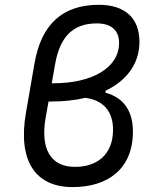

<svg xmlns="http://www.w3.org/2000/svg" viewBox="-20 -762 626 792"><path d="M279.3 9.8C425.3 9.8 528.3 -65.4 528.3 -219.7C528.3 -296.4 496.1 -357.9 415.5 -379.4V-387.7C503.4 -429.7 555.2 -500 555.2 -589.4C555.2 -687 496.1 -742.2 387.7 -742.2C237.3 -742.2 149.9 -661.1 122.1 -499.5L86.9 -295.9C53.2 -101.6 123.5 9.8 279.3 9.8ZM332 -358.4C405.8 -349.1 446.3 -302.7 446.3 -227.1C446.3 -123 378.9 -73.2 288.6 -73.7C189 -73.7 145.5 -147.9 168.5 -277.8L180.2 -343.3H191.9C243.2 -343.3 290 -348.6 332 -358.4ZM193.4 -418.5 207.5 -498C227.1 -610.4 281.2 -665.5 379.4 -665.5C439 -665.5 471.2 -636.7 471.2 -585.4C471.2 -482.9 361.8 -418.5 199.7 -418.5Z"/></svg>

Font: Cascadia Code PL SemiLight
Style: Italic
Weight: 350
Italic angle: -10°
Monospace: yes
Designer: Aaron Bell
Foundry: Saja Typeworks
Version: Version 2404.023